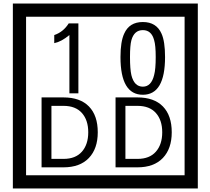

<svg xmlns="http://www.w3.org/2000/svg" viewBox="-20 -980 1195 1090"><path d="M1103 90H53V-960H1103ZM1028 15V-885H128V15ZM425 -450H374V-781Q328 -743 288 -735V-781Q339 -798 370 -847H425ZM917 -656Q917 -442 791 -442Q664 -442 664 -656Q664 -744 685 -789Q714 -855 791 -855Q868 -855 897 -789Q917 -745 917 -656ZM864 -656Q864 -723 855 -752Q840 -809 791 -809Q742 -809 726 -752Q718 -723 718 -656Q718 -587 726 -553Q742 -488 791 -488Q839 -488 855 -554Q864 -587 864 -656ZM535 -229Q535 -136 484.5 -83Q434 -30 340 -30H216V-427H340Q435 -427 485 -375.5Q535 -324 535 -229ZM481 -229Q481 -298 445 -338.5Q409 -379 341 -379H272V-78H341Q409 -78 445 -119Q481 -160 481 -229ZM955 -229Q955 -136 904.5 -83Q854 -30 760 -30H636V-427H760Q855 -427 905 -375.5Q955 -324 955 -229ZM901 -229Q901 -298 865 -338.5Q829 -379 761 -379H692V-78H761Q829 -78 865 -119Q901 -160 901 -229Z"/></svg>

Font: Unicode BMP Fallback SIL
Style: Regular
Weight: 400
Foundry: NRSI, SIL International
Version: Version 5.1 Based on Unicode 5.1